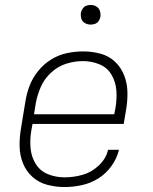

<svg xmlns="http://www.w3.org/2000/svg" viewBox="-20 -745 616 773"><path d="M240 8Q274 8 309 0.5Q344 -7 375.5 -26.5Q407 -46 429 -77Q451 -108 459 -142H415Q407 -106 377.5 -78.5Q348 -51 312 -41Q276 -31 240 -31Q204 -31 172.5 -44Q141 -57 123.5 -85.5Q106 -114 103 -149Q100 -184 106 -219L111 -246H478L488 -305Q494 -341 493 -376Q492 -411 479.5 -442.5Q467 -474 442.5 -497Q418 -520 384 -529Q350 -538 315 -538Q282 -538 249 -531Q216 -524 186 -505.5Q156 -487 133.5 -459Q111 -431 99 -399.5Q87 -368 82 -335L64 -225Q58 -189 59 -153.5Q60 -118 73 -86.5Q86 -55 111 -32.5Q136 -10 170 -1Q204 8 240 8ZM440 -285H117L124 -329Q130 -362 144 -394.5Q158 -427 185.5 -452.5Q213 -478 246.5 -488.5Q280 -499 314 -499Q349 -499 380.5 -486Q412 -473 429 -444Q446 -415 448.5 -380.5Q451 -346 445 -311ZM345 -646Q354 -646 362.5 -649Q371 -652 376.5 -659.5Q382 -667 384 -676Q386 -688 382.5 -700Q379 -712 368.5 -718.5Q358 -725 345 -725Q336 -725 327.5 -722Q319 -719 313.5 -711Q308 -703 306 -695Q304 -682 307.5 -670Q311 -658 322 -652Q333 -646 345 -646Z"/></svg>

Font: Iosevka Sparkle XLtObl
Style: Regular
Weight: 200
Italic angle: -9°
Designer: Belleve Invis
Foundry: Belleve Invis
Version: Version 4.5.0; ttfautohint (v1.8.3)